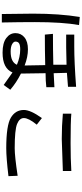

<svg xmlns="http://www.w3.org/2000/svg" viewBox="566 -1372 868 2040"><g transform="rotate(90 1000.0 -352.0)"><path d="M246.1 -757.8Q214.8 -582 214.8 -289.1Q214.8 -125 218.8 62.5H128.9L125 -269.5Q125 -550.8 160.2 -765.6ZM933.6 -27.3 882.8 43Q796.9 -19.5 750 -50.8Q707 54.7 539.1 54.7Q437.5 54.7 384.8 15.6Q332 -23.4 332 -82Q332 -140.6 377 -177.7Q421.9 -214.8 503.9 -214.8Q585.9 -214.8 675.8 -179.7L671.9 -398.4Q511.7 -394.5 347.7 -394.5L339.8 -480.5Q496.1 -480.5 668 -484.4V-625Q554.7 -621.1 484.4 -621.1H347.7V-707H472.7Q640.6 -707 902.3 -726.6V-640.6Q871.1 -636.7 753.9 -628.9L757.8 -488.3L906.2 -496.1V-410.2Q839.8 -402.3 757.8 -402.3L761.7 -140.6Q855.5 -93.8 933.6 -27.3ZM668 -97.7Q585.9 -132.8 503.9 -132.8Q460.9 -132.8 441.4 -121.1Q421.9 -109.4 421.9 -82Q421.9 -62.5 449.2 -46.9Q476.6 -31.2 527.3 -31.2Q640.6 -31.2 668 -97.7Z M1796.9 -585.9 1457 -574.2Q1316.4 -574.2 1187.5 -585.9V-675.8Q1273.4 -668 1500 -668Q1668 -668 1796.9 -675.8ZM1851.6 -7.8Q1656.2 15.6 1554.7 15.6Q1312.5 15.6 1230.5 -33.2Q1148.4 -82 1148.4 -171.9Q1148.4 -242.2 1234.4 -363.3L1304.7 -308.6Q1234.4 -222.7 1234.4 -171.9Q1234.4 -125 1296.9 -99.6Q1359.4 -74.2 1554.7 -74.2Q1640.6 -74.2 1847.7 -105.5Z"/></g></svg>

Font: WenQuanYi Micro Hei Mono
Style: Regular
Weight: 400
Foundry: Ascender Corporation
Version: Version 0.2.0-beta